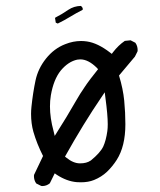

<svg xmlns="http://www.w3.org/2000/svg" viewBox="-20 -624 540 649"><path d="M122.6 4.9Q137.2 4.9 148.4 -4.4L165 -38.1L171.9 -33.2Q205.6 -11.2 239.3 -8.3Q246.6 -7.8 253.4 -7.8Q278.8 -7.8 297.9 -15.6Q323.2 -25.9 341.8 -43.5Q360.4 -61.5 374.5 -83.5Q403.8 -129.4 403.8 -204.1Q403.8 -242.7 399.9 -283.7Q396 -323.7 382.3 -368.7L436 -432.6L444.8 -450.2Q445.3 -452.1 445.3 -454.1Q445.3 -468.8 437.5 -479.5L421.4 -487.8L401.9 -485.8Q380.4 -471.2 362.3 -447.8L357.9 -441.9L352.1 -446.3Q310.5 -478.5 273.9 -483.9Q263.7 -485.4 253.9 -485.4Q227.1 -485.4 200.2 -474.6Q162.6 -460 135.5 -426Q108.4 -392.1 99.9 -351.3Q91.3 -310.5 86.4 -263.7Q85 -250.5 85 -239.3Q85 -206.5 92.8 -178.7Q104.5 -138.2 125.5 -96.7L95.2 -33.2Q94.7 -31.2 94.7 -29.3Q94.7 -14.6 102.5 -3.9L119.1 4.4Q120.6 4.9 122.6 4.9ZM204.6 -90.8 199.7 -94.7Q262.2 -206.5 323.2 -295.9L334 -312L336.4 -293Q344.2 -235.4 344.2 -204.1Q344.2 -190.4 342.8 -180.7Q338.4 -149.4 329.1 -128.9Q319.3 -107.9 286.6 -81.1Q286.6 -81.1 286.1 -81.1Q272.9 -71.8 250.5 -71.8Q228 -71.8 204.6 -90.8ZM148.9 -264.2Q148.9 -283.7 151.9 -301.8Q161.1 -355.5 185.5 -385.7Q210.9 -416 241.2 -422.4Q246.6 -423.3 251.5 -423.3Q278.3 -423.3 307.1 -395L311.5 -390.1Q294.4 -368.7 286.1 -357.7Q277.8 -346.7 273.9 -341.1Q270 -335.4 266.4 -330.1Q262.7 -324.7 259 -318.8Q255.4 -313 251.5 -307.6Q244.6 -295.9 237.8 -284.7Q207.5 -231.4 165 -164.6L161.1 -180.7Q148.9 -225.1 148.9 -264.2ZM259.8 -593.3Q259.8 -599.1 253.4 -604Q230 -603.5 210.9 -590.8Q189.9 -576.2 167 -564.5L166 -563L168.5 -547.4L175.3 -544.4Q197.3 -555.2 217.3 -567.4Q237.3 -579.6 259.3 -590.8Q259.8 -592.3 259.8 -593.3Z"/></svg>

Font: Bakudai
Style: ExtraLight
Weight: 200
Version: Version 1.48